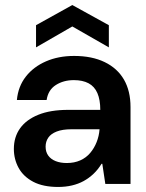

<svg xmlns="http://www.w3.org/2000/svg" viewBox="-20 -730 579 762"><path d="M211 12Q151 12 112 -8.5Q73 -29 54 -63.5Q35 -98 35 -139Q35 -186 59.5 -220.5Q84 -255 132 -274.5Q180 -294 251 -294H378Q378 -334 366.5 -360.5Q355 -387 331.5 -399.5Q308 -412 273 -412Q232 -412 201.5 -392.5Q171 -373 165 -333H47Q52 -387 82.5 -426Q113 -465 162.5 -486.5Q212 -508 274 -508Q345 -508 395.5 -483.5Q446 -459 472 -414Q498 -369 498 -305V0H398L386 -80H383Q369 -57 351 -40Q333 -23 312 -11.5Q291 0 265.5 6Q240 12 211 12ZM245 -83Q275 -83 298.5 -93.5Q322 -104 338 -123Q354 -142 363.5 -166Q373 -190 375 -216V-217H264Q228 -217 205 -208Q182 -199 171.5 -183.5Q161 -168 161 -148Q161 -127 171.5 -112.5Q182 -98 201 -90.5Q220 -83 245 -83ZM123 -542V-630L267 -710L412 -630V-542L267 -625Z"/></svg>

Font: DM Sans 36pt SemiBold
Style: Regular
Weight: 600
Designer: Colophon Foundry, Jonny Pinhorn
Foundry: Colophon Foundry
Version: Version 4.004;gftools[0.9.30]